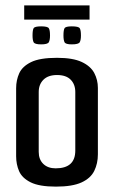

<svg xmlns="http://www.w3.org/2000/svg" viewBox="-20 -690 424 714"><path d="M188 4Q126 4 94 -12Q62 -28 51 -53.5Q40 -79 40 -109V-362Q40 -392 51.5 -417.5Q63 -443 95.5 -459Q128 -475 192 -475Q251 -475 284 -459.5Q317 -444 330.5 -418.5Q344 -393 344 -363V-116Q344 -82 330.5 -54.5Q317 -27 283 -11.5Q249 4 188 4ZM187 -64Q260 -64 260 -130V-348Q260 -376 243 -393.5Q226 -411 192 -411Q159 -411 141.5 -393.5Q124 -376 124 -348V-125Q124 -97 141 -80.5Q158 -64 187 -64ZM247 -525Q224 -525 220 -533Q216 -541 216 -558Q216 -578 220 -585Q224 -592 247 -592Q272 -592 276.5 -585Q281 -578 281 -558Q281 -541 276.5 -533Q272 -525 247 -525ZM133 -525Q109 -525 105 -533Q101 -541 101 -558Q101 -578 105 -585Q109 -592 133 -592Q157 -592 161.5 -585Q166 -578 166 -558Q166 -541 161.5 -533Q157 -525 133 -525ZM70 -617V-670H313V-617Z"/></svg>

Font: Smooch Sans SemiBold
Style: Bold
Weight: 600
Designer: Robert E. Leuschke
Foundry: Robert E. Leuschke
Version: Version 1.010; ttfautohint (v1.8.3)